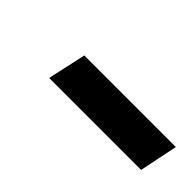

<svg xmlns="http://www.w3.org/2000/svg" viewBox="-5 -784 344 344"><g transform="rotate(45 166.5 -612.5)"><path d="M101 -649H333L318 -576H85Z"/></g></svg>

Font: Decalotype
Style: Bold Italic
Weight: 700
Italic angle: -12°
Designer: Alfredo Marco Pradil
Foundry: Alfredo Marco Pradil
Version: Version 1.0